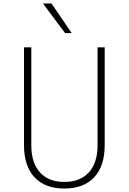

<svg xmlns="http://www.w3.org/2000/svg" viewBox="-20 -1072 740 1104"><path d="M118 -800H160V-237Q160 -136 209.5 -81Q259 -26 350 -26Q441 -26 491 -81Q541 -136 541 -237V-800H582V-237Q582 -117 521.5 -52.5Q461 12 350 12Q239 12 178.5 -52.5Q118 -117 118 -237ZM392 -882H354L227 -1052H276Z"/></svg>

Font: Martian Mono SemiExpanded Thin
Style: Regular
Weight: 250
Monospace: yes
Version: Version 0.930